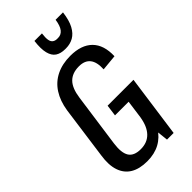

<svg xmlns="http://www.w3.org/2000/svg" viewBox="-277 -982 1065 1065"><g transform="rotate(-45 255.5 -449.5)"><path d="M201 8Q141 8 102.5 -15Q64 -38 48.5 -83.5Q33 -129 43 -195L86 -507Q96 -571 125 -616Q154 -661 201.5 -684.5Q249 -708 312 -708Q398 -708 442.5 -663.5Q487 -619 484 -533L390 -524Q393 -579 371.5 -606Q350 -633 305 -633Q252 -633 222.5 -603Q193 -573 184 -507L140 -193Q131 -127 150.5 -96Q170 -65 223 -65Q274 -65 305 -97Q336 -129 346 -191L406 -192Q397 -127 370 -82.5Q343 -38 300.5 -15Q258 8 201 8ZM344 -175 367 -344 392 -299H254L263 -366H466L415 0H363ZM318 -754Q284 -754 262 -768.5Q240 -783 231.5 -817Q223 -851 230 -907H289Q285 -876 288 -858.5Q291 -841 301.5 -833.5Q312 -826 326 -826H335Q359 -826 374.5 -845.5Q390 -865 396 -907H454Q447 -851 429 -817.5Q411 -784 384.5 -769Q358 -754 325 -754Z"/></g></svg>

Font: Pathway Extreme Condensed Medium
Style: Italic
Weight: 500
Width: 3
Italic angle: -8°
Version: Version 1.001;gftools[0.9.26]